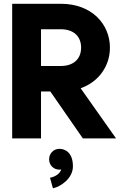

<svg xmlns="http://www.w3.org/2000/svg" viewBox="-20 -743 663 1031"><path d="M45.4 0H200.2V-252H250L424.8 0H603L413.1 -269C514.2 -305.2 570.3 -392.1 570.3 -487.3C570.3 -611.8 474.1 -722.7 307.1 -722.7H45.4ZM200.2 -585.9H307.1C373 -585.9 415.5 -549.8 415.5 -487.3C415.5 -424.8 373 -388.7 307.1 -388.7H200.2ZM243.7 112.3C243.7 143.6 267.6 168 298.8 168C302.2 168 305.7 167.5 309.1 167C300.8 190.9 275.4 206.5 248.5 211.4L264.2 268.1C305.2 259.8 371.6 215.3 371.6 150.4C371.6 76.2 330.1 56.2 298.8 56.2C267.6 56.2 243.7 81.1 243.7 112.3Z"/></svg>

Font: Giphurs ExtraBold
Style: Regular
Weight: 800
Version: Version 1.000